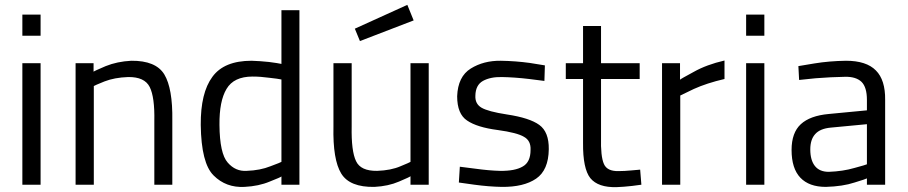

<svg xmlns="http://www.w3.org/2000/svg" viewBox="-20 -760 3738 790"><path d="M147 -613V-700H72V-613ZM147 0V-500H72V0Z M366 -406Q368 -408 410 -425Q451 -441 507 -443Q575 -444 596 -402Q617 -360 615 -262V0H689V-264Q691 -396 656 -454Q621 -511 520 -510Q462 -507 415 -488Q368 -468 365 -465V-500H291V0H366Z M995 -57Q949 -54 917 -91Q884 -128 883 -246Q882 -344 912 -394Q942 -445 1019 -445Q1052 -445 1088 -440Q1124 -436 1138 -433V-94Q1136 -92 1093 -76Q1051 -59 995 -57ZM1138 -718V-497Q1125 -500 1087 -505Q1050 -509 1015 -510Q902 -510 854 -444Q805 -378 806 -246Q808 -88 859 -38Q910 13 986 9Q1045 6 1090 -13Q1136 -31 1138 -34V0H1212V-718Z M1461 -591 1682 -676 1656 -740 1440 -642ZM1744 0H1669V-35Q1667 -32 1622 -13Q1578 6 1521 9Q1419 11 1384 -46Q1349 -103 1352 -239V-500H1427V-240Q1425 -138 1445 -97Q1464 -56 1532 -57Q1589 -59 1628 -76Q1667 -92 1669 -94V-500H1744Z M2222 -491Q2218 -492 2160 -501Q2102 -509 2041 -510Q1970 -511 1917 -478Q1864 -445 1861 -364Q1861 -291 1902 -264Q1943 -236 2028 -225Q2108 -214 2136 -197Q2165 -181 2163 -143Q2163 -93 2131 -75Q2099 -56 2037 -57Q1993 -58 1935 -66Q1878 -73 1872 -74L1868 -9Q1873 -8 1932 0Q1991 8 2044 9Q2135 10 2186 -25Q2237 -60 2238 -146Q2239 -217 2199 -246Q2159 -275 2066 -289Q1988 -301 1961 -317Q1934 -333 1936 -367Q1937 -410 1967 -427Q1998 -444 2045 -443Q2098 -442 2157 -435Q2215 -428 2220 -427Z M2612 -500H2453V-653H2379V-500H2308V-435H2379V-172Q2378 -66 2409 -27Q2441 12 2517 10Q2546 9 2581 5Q2616 1 2619 0L2614 -62Q2611 -62 2580 -59Q2549 -56 2525 -56Q2478 -55 2465 -85Q2451 -116 2453 -196V-435H2612Z M2779 0V-367Q2782 -369 2835 -394Q2888 -418 2961 -435V-511Q2887 -494 2834 -464Q2780 -435 2778 -432V-500H2704V0Z M3125 -613V-700H3050V-613ZM3125 0V-500H3050V0Z M3547 -84Q3544 -82 3496 -69Q3448 -55 3390 -53Q3352 -53 3333 -77Q3314 -101 3314 -145Q3314 -186 3334 -208Q3354 -231 3399 -235L3547 -249ZM3622 -349Q3623 -431 3584 -470Q3545 -510 3461 -510Q3392 -509 3331 -499Q3269 -489 3265 -488L3268 -431Q3273 -432 3336 -438Q3399 -443 3457 -444Q3502 -445 3525 -423Q3547 -401 3547 -349V-306L3390 -291Q3313 -284 3275 -249Q3237 -214 3237 -143Q3237 -67 3273 -29Q3309 9 3378 9Q3448 7 3496 -9Q3545 -24 3547 -26V0H3622Z"/></svg>

Font: RazerF5
Style: Regular
Weight: 400
Foundry: Razer Inc.
Version: Version 2